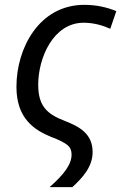

<svg xmlns="http://www.w3.org/2000/svg" viewBox="-20 -566 501 794"><path d="M279 208C324 167 363 122 363 63C363 -13 309 -42 248 -66C174 -94 138 -128 138 -216C138 -326 200 -472 326 -472C371 -472 409 -459 436 -447L461 -520C422 -536 378 -546 329 -546C142 -546 48 -367 48 -207C48 -75 123 -28 191 0C226 13 249 25 260 35C271 44 276 57 276 73C276 114 245 155 185 208Z"/></svg>

Font: BC Sans
Style: Italic
Weight: 400
Italic angle: -12°
Designer: Monotype Design Team
Designer: Province of B.C.
Foundry: Monotype Imaging Inc.
Version: Version 2.000;GOOG;noto-source:20170915:90ef993387c0